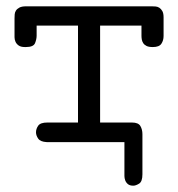

<svg xmlns="http://www.w3.org/2000/svg" viewBox="-20 -450 565 608"><path d="M26 -392Q26 -398 26.5 -404.5Q27 -411 30.5 -416.5Q34 -422 41.5 -426Q49 -430 63 -430H460Q466 -430 472.5 -429.5Q479 -429 484.5 -425.5Q490 -422 494 -415Q498 -408 498 -395V-336Q498 -322 491 -311.5Q484 -301 464 -301Q451 -301 444 -304.5Q437 -308 433.5 -313.5Q430 -319 429 -325Q428 -331 428 -337V-369H297V-62H398Q418 -62 424.5 -51Q431 -40 431 -25V102Q431 125 420.5 131.5Q410 138 402 138Q391 138 385 133Q379 128 376.5 121Q374 114 374 107.5Q374 101 374 98V0H128Q108 -1 101 -11Q94 -21 94 -31Q94 -42 101 -52Q108 -62 130 -62H227V-369H96V-337Q96 -326 91 -313.5Q86 -301 62 -301H59Q46 -301 39 -306Q32 -311 29 -318Q26 -325 26 -332Q26 -339 26 -342Z"/></svg>

Font: CMU Typewriter Custom
Style: Regular
Weight: 500
Monospace: yes
Version: Version 0.7.0